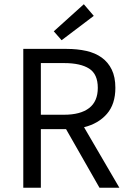

<svg xmlns="http://www.w3.org/2000/svg" viewBox="-20 -887 609 907"><path d="M90 0V-656H295Q345 -656 387.5 -646.5Q430 -637 460.5 -615Q491 -593 508 -558Q525 -523 525 -472Q525 -395 485 -349Q445 -303 377 -286L544 0H450L292 -277H173V0ZM173 -345H283Q360 -345 401 -376.5Q442 -408 442 -472Q442 -537 401 -563Q360 -589 283 -589H173ZM271 -697 234 -739 376 -867 423 -812Z"/></svg>

Font: Source Sans Pro
Style: Regular
Weight: 400
Designer: Paul D. Hunt
Foundry: Adobe Systems Incorporated
Version: Version 2.021;PS 2.000;hotconv 1.0.86;makeotf.lib2.5.63406